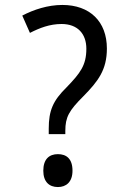

<svg xmlns="http://www.w3.org/2000/svg" viewBox="-20 -744 523 776"><path d="M177 -202H244V-215C244 -271 259 -297 317 -355C377 -416 412 -462 412 -548C412 -657 343 -724 232 -724C173 -724 116 -705 70 -681L101 -611C140 -631 181 -647 229 -647C293 -647 329 -608 329 -547C329 -480 304 -448 249 -391C194 -337 177 -297 177 -224ZM214 12C247 12 273 -8 273 -54C273 -103 248 -121 214 -121C179 -121 155 -101 155 -54C155 -9 179 12 214 12Z"/></svg>

Font: Noto Sans Bengali UI SemiCondensed
Style: Regular
Weight: 400
Width: 4
Designer: Jelle Bosma - Monotype Design Team
Foundry: Monotype Imaging Inc.
Version: Version 2.003